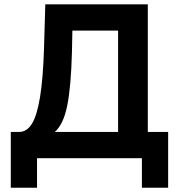

<svg xmlns="http://www.w3.org/2000/svg" viewBox="-20 -730 829 886"><path d="M29.8 136.2V-121.1H67.9Q104 -121.1 127.4 -159.2Q150.9 -197.3 164.8 -282.2Q178.7 -367.2 183.1 -506.8L189 -710H662.1V-121.1H755.9V136.2H634.8V0H150.9V136.2ZM232.9 -121.1H524.9V-588.9H314L312 -488.8Q307.6 -327.1 290 -241.5Q272.5 -155.8 232.9 -121.1Z"/></svg>

Font: Rawline
Style: Bold
Weight: 700
Designer: Matt McInerney, Pablo Impallari, Rodrigo Fuenzalida
Foundry: Matt McInerney, Pablo Impallari, Rodrigo Fuenzalida
Version: Version 4.020;PS 004.020;hotconv 1.0.88;makeotf.lib2.5.64775